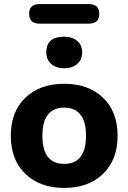

<svg xmlns="http://www.w3.org/2000/svg" viewBox="-20 -914 630 942"><path d="M295 8Q176 8 104.5 -61Q33 -130 33 -248Q33 -366 104.5 -434.5Q176 -503 295 -503Q414 -503 485.5 -434.5Q557 -366 557 -248Q557 -130 485.5 -61Q414 8 295 8ZM295 -110Q402 -110 402 -248Q402 -318 374.5 -352Q347 -386 295 -386Q243 -386 215.5 -352Q188 -318 188 -248Q188 -110 295 -110ZM295 -579Q255 -579 231 -600.5Q207 -622 207 -657Q207 -734 295 -734Q335 -734 359 -713Q383 -692 383 -657Q383 -622 359 -600.5Q335 -579 295 -579ZM174 -798Q123 -798 123 -846Q123 -894 174 -894H416Q467 -894 467 -846Q467 -798 416 -798Z"/></svg>

Font: Nunito VF Beta Light
Style: Regular
Weight: 300
Designer: Vernon Adams
Foundry: newtypography
Version: Version 3.001